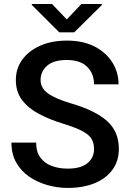

<svg xmlns="http://www.w3.org/2000/svg" viewBox="-20 -922 645 952"><path d="M446.3 -183.1Q446.3 -212.4 433.8 -233.4Q421.4 -254.4 388.4 -272Q355.5 -289.6 293.5 -308.6Q226.1 -329.1 173.1 -357.2Q120.1 -385.3 89.4 -426Q58.6 -466.8 58.6 -524.9Q58.6 -582.5 90.6 -626.5Q122.6 -670.4 179.7 -695.6Q236.8 -720.7 312 -720.7Q391.6 -720.7 448.7 -691.4Q505.9 -662.1 536.9 -612.8Q567.9 -563.5 567.9 -503.9H446.3Q446.3 -556.2 412.6 -590.3Q378.9 -624.5 310.5 -624.5Q245.1 -624.5 213.1 -595.7Q181.2 -566.9 181.2 -524.9Q181.2 -484.9 218.8 -458.3Q256.3 -431.6 334.5 -408.7Q452.6 -374 511 -321.8Q569.3 -269.5 569.3 -184.1Q569.3 -124 537.8 -80.6Q506.3 -37.1 449.5 -13.7Q392.6 9.8 315.9 9.8Q264.6 9.8 215.1 -4.2Q165.5 -18.1 125 -45.9Q84.5 -73.7 60.5 -116Q36.6 -158.2 36.6 -214.8H159.2Q159.2 -168.9 180.2 -140.6Q201.2 -112.3 236.8 -99.1Q272.5 -85.9 315.9 -85.9Q380.4 -85.9 413.3 -112.8Q446.3 -139.6 446.3 -183.1ZM237.8 -902.3 311 -825.7 383.8 -902.3H484.9V-897L348.1 -761.7H273.9L137.7 -897.5V-902.3Z"/></svg>

Font: Vazirmatn RD Medium
Style: Regular
Weight: 500
Designer: Saber Rastikerdar
Foundry: Saber Rastikerdar
Version: Version 33.003